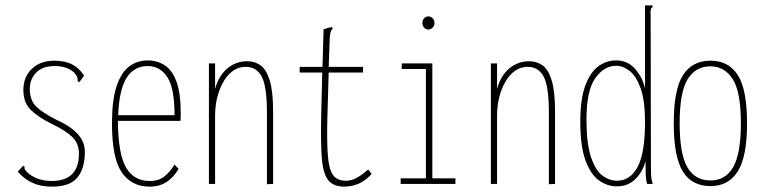

<svg xmlns="http://www.w3.org/2000/svg" viewBox="-20 -685 2840 715"><path d="M171 10Q130 10 99 -5Q68 -20 46 -46L61 -62L67 -68L72 -63Q70 -58 73.5 -52.5Q77 -47 90 -36Q106 -24 127 -17.5Q148 -11 172 -11Q274 -11 274 -113Q274 -151 249 -175Q224 -199 174 -223Q125 -247 96 -274.5Q67 -302 67 -350Q67 -398 98.5 -428.5Q130 -459 182 -459Q222 -459 249 -445Q276 -431 293 -403L280 -385L275 -379L269 -383Q270 -389 268 -396Q266 -403 256 -415Q241 -428 223.5 -433.5Q206 -439 184 -439Q138 -439 114.5 -414.5Q91 -390 91 -354Q91 -312 114.5 -288.5Q138 -265 190 -239Q240 -217 268 -187.5Q296 -158 296 -120Q296 -56 267 -22.5Q238 11 171 10Z M537 10Q470 10 433.5 -43Q397 -96 397 -225Q397 -312 414 -363.5Q431 -415 461 -437.5Q491 -460 530 -460Q566 -460 594 -441.5Q622 -423 637.5 -380Q653 -337 653 -264Q653 -255 653 -249Q653 -243 652 -235H419Q420 -111 449.5 -61Q479 -11 537 -11Q572 -11 593 -28.5Q614 -46 630 -72L645 -56Q628 -26 601.5 -8Q575 10 537 10ZM420 -256H630Q630 -357 603 -398Q576 -439 530 -439Q480 -439 452 -396Q424 -353 420 -256Z M758 0V-449H781V-354Q795 -404 827 -430.5Q859 -457 901 -457Q929 -457 950.5 -441.5Q972 -426 984.5 -385.5Q997 -345 997 -269V0L974 1V-266Q974 -362 955 -399Q936 -436 895 -436Q861 -436 835.5 -411Q810 -386 795.5 -344.5Q781 -303 781 -255V0Z M1262 10Q1221 10 1202 -14.5Q1183 -39 1178.5 -95.5Q1174 -152 1176 -248L1180 -415H1096V-436H1181L1185 -576L1209 -583L1217 -584L1219 -578Q1214 -574 1211.5 -567Q1209 -560 1208 -544L1204 -436H1332V-415H1204L1199 -243Q1197 -155 1201 -105Q1205 -55 1219.5 -34Q1234 -13 1265 -12Q1290 -11 1312.5 -25Q1335 -39 1351 -54L1364 -37Q1340 -11 1314.5 -0.5Q1289 10 1262 10Z M1472 0V-21H1566V-428H1476V-449H1590V-21H1676V0ZM1575 -575Q1566 -575 1559.5 -582Q1553 -589 1553 -599Q1553 -610 1559.5 -617Q1566 -624 1575 -624Q1584 -624 1591 -617Q1598 -610 1598 -599Q1598 -589 1591 -582Q1584 -575 1575 -575Z M1808 0V-449H1831V-354Q1845 -404 1877 -430.5Q1909 -457 1951 -457Q1979 -457 2000.5 -441.5Q2022 -426 2034.5 -385.5Q2047 -345 2047 -269V0L2024 1V-266Q2024 -362 2005 -399Q1986 -436 1945 -436Q1911 -436 1885.5 -411Q1860 -386 1845.5 -344.5Q1831 -303 1831 -255V0Z M2277 9Q2241 9 2210 -13.5Q2179 -36 2160 -88.5Q2141 -141 2141 -232Q2141 -316 2159.5 -366Q2178 -416 2208 -438Q2238 -460 2274 -460Q2318 -460 2345.5 -428Q2373 -396 2382 -356V-665H2410V-658Q2405 -656 2403.5 -649.5Q2402 -643 2403 -626L2404 -71Q2404 -53 2404.5 -35.5Q2405 -18 2411 0H2390Q2385 -15 2384.5 -41Q2384 -67 2384 -85Q2374 -46 2346.5 -18.5Q2319 9 2277 9ZM2278 -12Q2327 -12 2354.5 -63.5Q2382 -115 2382 -231Q2382 -311 2365.5 -356.5Q2349 -402 2324.5 -421Q2300 -440 2275 -440Q2229 -440 2196.5 -393.5Q2164 -347 2164 -240Q2164 -151 2180.5 -101Q2197 -51 2223 -31.5Q2249 -12 2278 -12Z M2626 8Q2556 8 2522.5 -47Q2489 -102 2489 -225Q2489 -352 2523.5 -405.5Q2558 -459 2626 -459Q2693 -459 2727.5 -405.5Q2762 -352 2762 -225Q2762 -102 2727.5 -47Q2693 8 2626 8ZM2626 -13Q2682 -13 2710.5 -63Q2739 -113 2739 -226Q2739 -343 2708.5 -390.5Q2678 -438 2626 -438Q2570 -438 2540.5 -389.5Q2511 -341 2511 -226Q2511 -112 2539.5 -62.5Q2568 -13 2626 -13Z"/></svg>

Font: Inconsolata ExtraCondensed ExtraLight
Style: Regular
Weight: 200
Width: 2
Monospace: yes
Designer: Raph Levien, Cyreal, Brenton Simpson
Foundry: Raph Levien, Cyreal, Google
Version: Version 3.001; ttfautohint (v1.8.2.53-6de2)